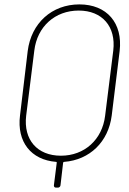

<svg xmlns="http://www.w3.org/2000/svg" viewBox="-20 -728 587 873"><path d="M341 -708C216 -708 122 -623 106 -496L71 -203C56 -83 121 -1 235 8C238 8 238 10 238 12L225 115C225 121 228 125 234 125H244C249 125 254 121 255 115L267 12C267 10 269 8 272 8C388 -1 473 -83 488 -203L524 -496C539 -623 466 -708 341 -708ZM458 -202C445 -93 364 -20 257 -20C149 -20 86 -93 99 -202L136 -498C149 -607 230 -680 338 -680C445 -680 508 -607 495 -498Z"/></svg>

Font: Barlow Thin
Style: Italic
Weight: 250
Italic angle: -7°
Designer: Jeremy Tribby
Foundry: Tribby Type
Version: Version 1.422;hotconv 1.0.109;makeotfexe 2.5.65596